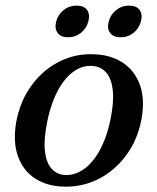

<svg xmlns="http://www.w3.org/2000/svg" viewBox="-20 -665 570 695"><path d="M318.1 -468.6Q380.1 -467.1 423.8 -438.5Q467.5 -409.9 486.4 -357.9Q505.2 -305.8 492 -233Q481.9 -178.4 456.1 -132.8Q430.3 -87.3 392.4 -54.6Q354.5 -21.9 307.9 -4.8Q261.3 12.3 209.3 10.5Q148.8 8.7 105.9 -19.7Q62.9 -48.2 44.6 -100.5Q26.3 -152.8 39 -225.1Q49.4 -280 74.7 -325.4Q100.1 -370.8 137.4 -403.5Q174.7 -436.2 220.7 -453.3Q266.7 -470.4 318.1 -468.6ZM211.4 -31.9Q233.2 -29.7 254.1 -37.2Q275 -44.6 294.2 -60.9Q313.3 -77.2 329.6 -101.9Q346 -126.6 358.8 -159.5Q371.6 -192.5 379.9 -232.8Q392.8 -295.7 388.3 -337.5Q383.9 -379.3 365.3 -401.3Q346.6 -423.4 316 -426.2Q294.5 -428.4 274.2 -420.9Q253.9 -413.5 235.2 -397.2Q216.5 -380.9 200.5 -356.2Q184.4 -331.5 171.9 -298.6Q159.4 -265.6 151.1 -225.3Q138.2 -162.6 142.4 -120.7Q146.5 -78.8 164.5 -56.9Q182.5 -35 211.4 -31.9ZM226.3 -530.1Q200.1 -530.1 188.5 -546.1Q176.9 -562 183.4 -587.1Q190.4 -612.9 210.4 -628.8Q230.5 -644.7 257 -644.7Q283.7 -644.7 295.2 -628.8Q306.7 -612.9 299.7 -587.1Q293.2 -562.2 273.1 -546.2Q253 -530.1 226.3 -530.1ZM416.4 -530.1Q390.2 -530.1 378.5 -546.1Q366.7 -562 373.5 -587.1Q380.5 -612.7 400.6 -628.7Q420.6 -644.7 446.8 -644.7Q473.9 -644.7 485.4 -628.8Q496.9 -612.9 489.9 -587.1Q483.4 -562.2 463.5 -546.2Q443.5 -530.1 416.4 -530.1Z"/></svg>

Font: Fraunces Wonky
Style: Italic
Weight: 900
Italic angle: -16°
Version: Version 1.000;[b76b70a41]